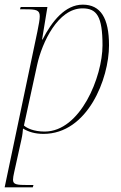

<svg xmlns="http://www.w3.org/2000/svg" viewBox="-21 -566 521 826"><path d="M140 -431 -1 240H120L123 230H101C50 230 35 228 35 207C35 199 37 189 40 175L71 35C76 13 77 -1 78 -13C101 1 129 10 166 10C356 10 448 -227 448 -371C448 -488 412 -546 335 -546C259 -546 202 -474 162 -396H160L183 -536H68L65 -526H87C135 -526 150 -523 150 -496C150 -482 146 -461 140 -431ZM171 0C124 0 94 -15 82 -26L139 -288C160 -383 228 -530 334 -530C395 -530 420 -496 420 -371C420 -236 325 0 171 0Z"/></svg>

Font: Noto Serif Display Thin
Style: Italic
Weight: 100
Italic angle: -12°
Designer: Monotype Design Team
Foundry: Monotype Imaging Inc.
Version: Version 2.009